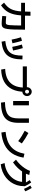

<svg xmlns="http://www.w3.org/2000/svg" viewBox="2192 -3084 900 5323"><g transform="rotate(90 2641.5 -422.0)"><path d="M421.1 -35.6 431.1 -145.6Q455.6 -142.2 489.4 -139.4Q523.3 -136.7 555.6 -135Q587.8 -133.3 606.7 -133.3Q627.8 -133.3 641.1 -140.6Q654.4 -147.8 663.3 -172.2Q672.2 -196.7 676.7 -249.4Q681.1 -302.2 683.9 -392.2Q686.7 -482.2 686.7 -620L745.6 -557.8H56.7V-665.6H801.1V-608.9Q801.1 -454.4 797.2 -350Q793.3 -245.6 783.9 -180Q774.4 -114.4 757.2 -80Q740 -45.6 711.1 -32.2Q682.2 -18.9 640 -18.9Q614.4 -18.9 577.2 -21.1Q540 -23.3 499.4 -27.2Q458.9 -31.1 421.1 -35.6ZM53.3 -84.4Q115.6 -130 158.9 -175Q202.2 -220 230.6 -276.7Q258.9 -333.3 275 -407.2Q291.1 -481.1 297.8 -581.1Q304.4 -681.1 304.4 -817.8H415.6Q415.6 -673.3 407.2 -562.2Q398.9 -451.1 378.9 -366.7Q358.9 -282.2 325.6 -217.2Q292.2 -152.2 243.9 -100Q195.6 -47.8 126.7 -1.1Z M1116.7 -118.9Q1232.2 -132.2 1309.4 -162.2Q1386.7 -192.2 1433.3 -247.2Q1480 -302.2 1500.6 -387.8Q1521.1 -473.3 1521.1 -597.8L1626.7 -593.3Q1625.6 -448.9 1598.3 -345.6Q1571.1 -242.2 1512.8 -173.9Q1454.4 -105.6 1361.1 -67.2Q1267.8 -28.9 1134.4 -15.6ZM1077.8 -294.4Q1065.6 -363.3 1048.3 -430Q1031.1 -496.7 1012.2 -554.4L1111.1 -581.1Q1128.9 -524.4 1146.1 -457.8Q1163.3 -391.1 1178.9 -317.8ZM1278.9 -311.1Q1266.7 -382.2 1249.4 -451.1Q1232.2 -520 1214.4 -580L1313.3 -604.4Q1332.2 -543.3 1349.4 -473.3Q1366.7 -403.3 1380 -334.4Z M1888.9 -115.6Q2148.9 -126.7 2278.3 -262.8Q2407.8 -398.9 2407.8 -664.4L2464.4 -604.4H1821.1V-717.8H2465.6V-663.3H2524.4Q2524.4 -454.4 2453.3 -309.4Q2382.2 -164.4 2245.6 -87.8Q2108.9 -11.1 1907.8 -4.4ZM2396.7 -722.2Q2396.7 -758.9 2413.9 -787.8Q2431.1 -816.7 2458.9 -834.4Q2486.7 -852.2 2520 -852.2Q2555.6 -852.2 2582.8 -834.4Q2610 -816.7 2626.7 -787.8Q2643.3 -758.9 2643.3 -722.2Q2643.3 -686.7 2626.7 -657.2Q2610 -627.8 2582.8 -610Q2555.6 -592.2 2520 -592.2Q2486.7 -592.2 2458.9 -610Q2431.1 -627.8 2413.9 -657.2Q2396.7 -686.7 2396.7 -722.2ZM2573.3 -722.2Q2573.3 -745.6 2557.8 -761.7Q2542.2 -777.8 2520 -777.8Q2498.9 -777.8 2483.3 -761.7Q2467.8 -745.6 2467.8 -722.2Q2467.8 -698.9 2483.3 -682.8Q2498.9 -666.7 2521.1 -666.7Q2543.3 -666.7 2558.3 -682.8Q2573.3 -698.9 2573.3 -722.2Z M2810 -110Q2937.8 -112.2 3024.4 -133.3Q3111.1 -154.4 3163.9 -197.8Q3216.7 -241.1 3239.4 -311.1Q3262.2 -381.1 3262.2 -482.2V-774.4H3384.4V-484.4Q3384.4 -356.7 3353.3 -266.1Q3322.2 -175.6 3255.6 -117.2Q3188.9 -58.9 3082.2 -30Q2975.6 -1.1 2824.4 1.1ZM2778.9 -336.7V-774.4H2900V-336.7Z M3635.6 -126.7Q3768.9 -141.1 3871.7 -177.8Q3974.4 -214.4 4048.9 -278.3Q4123.3 -342.2 4171.1 -435Q4218.9 -527.8 4242.2 -650L4350 -625.6Q4318.9 -436.7 4231.1 -306.1Q4143.3 -175.6 4000 -102.2Q3856.7 -28.9 3653.3 -10ZM3891.1 -476.7Q3822.2 -530 3750.6 -575Q3678.9 -620 3604.4 -657.8L3666.7 -760Q3742.2 -721.1 3813.9 -675.6Q3885.6 -630 3956.7 -577.8Z M4500 -100Q4616.7 -113.3 4712.8 -158.9Q4808.9 -204.4 4878.9 -276.7Q4948.9 -348.9 4986.7 -441.7Q5024.4 -534.4 5024.4 -641.1L5073.3 -584.4H4688.9V-691.1H5123.3L5141.1 -662.2V-641.1Q5141.1 -536.7 5112.8 -444.4Q5084.4 -352.2 5031.1 -275Q4977.8 -197.8 4903.9 -138.9Q4830 -80 4736.7 -42.2Q4643.3 -4.4 4534.4 7.8ZM4406.7 -415.6Q4476.7 -465.6 4537.2 -528.3Q4597.8 -591.1 4644.4 -661.7Q4691.1 -732.2 4717.8 -803.3L4831.1 -783.3Q4803.3 -695.6 4753.3 -615Q4703.3 -534.4 4635.6 -463.9Q4567.8 -393.3 4481.1 -333.3ZM5072.2 -623.3Q5047.8 -674.4 5024.4 -715Q5001.1 -755.6 4972.2 -795.6L5038.9 -837.8Q5068.9 -797.8 5093.3 -755Q5117.8 -712.2 5141.1 -662.2ZM5215.6 -637.8Q5193.3 -690 5171.7 -731.7Q5150 -773.3 5123.3 -813.3L5191.1 -852.2Q5218.9 -810 5240.6 -766.7Q5262.2 -723.3 5283.3 -671.1Z"/></g></svg>

Font: Paperlogy 6 SemiBold
Style: Regular
Weight: 600
Designer: redesigned by Lee Juim, glyphs from Gmarket Sans & Montserrat
Foundry: PT&
Version: Version 1.001